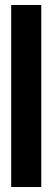

<svg xmlns="http://www.w3.org/2000/svg" viewBox="-20 -752 211 772"><path d="M25 -732H146V0H25Z"/></svg>

Font: PatchSans
Style: PatchSans
Weight: 400
Version: Version 1.0